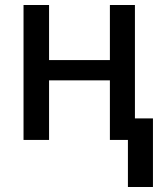

<svg xmlns="http://www.w3.org/2000/svg" viewBox="-20 -559 640 767"><path d="M491 188V0H419V-238H176V0H74V-539H176V-319H419V-539H519V-86H591V188Z"/></svg>

Font: Noto Sans Mono Medium
Style: Regular
Weight: 500
Designer: Monotype Design Team
Foundry: Monotype Imaging Inc.
Version: Version 2.014